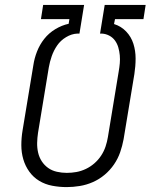

<svg xmlns="http://www.w3.org/2000/svg" viewBox="-20 -755 640 783"><path d="M252 8Q222 8 193 2.5Q164 -3 140 -17.5Q116 -32 99.5 -55Q83 -78 75 -105.5Q67 -133 67 -163Q67 -193 72 -223L116 -489Q120 -517 131 -545Q142 -573 160.5 -596.5Q179 -620 205.5 -636Q232 -652 260 -658L263 -677H147L156 -735H323L304 -618H295Q272 -617 249.5 -603.5Q227 -590 213 -569.5Q199 -549 191 -526Q183 -503 179 -480L135 -213Q132 -193 131.5 -172.5Q131 -152 135.5 -132.5Q140 -113 150.5 -97Q161 -81 176.5 -70Q192 -59 212 -54.5Q232 -50 252 -50Q272 -50 291.5 -53.5Q311 -57 330 -66Q349 -75 365 -89Q381 -103 392.5 -120.5Q404 -138 410.5 -157.5Q417 -177 420 -196L464 -463Q467 -480 468.5 -496.5Q470 -513 468.5 -529.5Q467 -546 462.5 -561.5Q458 -577 449 -589.5Q440 -602 426 -609.5Q412 -617 396 -618H388L407 -735H574L565 -677H449L445 -657Q474 -648 494.5 -626.5Q515 -605 524 -576.5Q533 -548 533 -516.5Q533 -485 528 -453L484 -187Q479 -160 470 -134Q461 -108 445 -84.5Q429 -61 407 -42.5Q385 -24 359 -12.5Q333 -1 305.5 3.5Q278 8 252 8Z"/></svg>

Font: Iosevka Light Extended Oblique
Style: Regular
Weight: 300
Width: 7
Italic angle: -9°
Monospace: yes
Designer: Belleve Invis
Foundry: Belleve Invis
Version: Version 32.5.0; ttfautohint (v1.8.4)